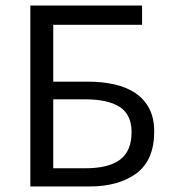

<svg xmlns="http://www.w3.org/2000/svg" viewBox="-20 -676 620 696"><path d="M90 0V-656H495V-586H173V-380H299Q351 -380 395 -370Q439 -360 471 -338.5Q503 -317 521 -282.5Q539 -248 539 -199Q539 -96 475 -48Q411 0 303 0ZM173 -66H289Q374 -66 415.5 -97.5Q457 -129 457 -197Q457 -260 414.5 -288Q372 -316 287 -316H173Z"/></svg>

Font: Source Sans Pro
Style: Regular
Weight: 400
Designer: Paul D. Hunt
Foundry: Adobe Systems Incorporated
Version: Version 2.021;PS 2.000;hotconv 1.0.86;makeotf.lib2.5.63406